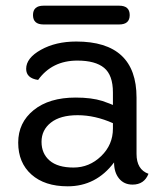

<svg xmlns="http://www.w3.org/2000/svg" viewBox="-20 -647 578 675"><path d="M248 -501Q460 -501 460 -304V-106Q460 -51 502 -36Q487 2 446 2Q416 2 398.5 -19.5Q381 -41 381 -76Q318 8 218 8Q137 8 90.5 -33.5Q44 -75 44 -145.5Q44 -216 98.5 -260Q153 -304 246 -304Q302 -304 340 -292Q371 -281 377 -278V-322Q377 -383 346 -408.5Q315 -434 252 -434Q163 -434 114 -366Q72 -372 72 -405Q72 -443 124 -472Q176 -501 248 -501ZM377 -214Q314 -242 253 -242Q192 -242 159 -216Q126 -190 126 -148.5Q126 -107 154.5 -82.5Q183 -58 238.5 -58Q294 -58 335.5 -98Q377 -138 377 -195ZM133 -627H399Q436 -627 436 -594Q436 -561 399 -561H133Q96 -561 96 -594Q96 -627 133 -627Z"/></svg>

Font: Merge One
Style: Regular
Weight: 400
Designer: Kosal Sen
Foundry: Philatype
Version: Version 1.001